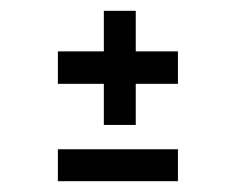

<svg xmlns="http://www.w3.org/2000/svg" viewBox="-20 -378 437 355"><path d="M87 -43V-102H309V-43ZM172 -147V-358H231V-147ZM87 -223V-283H309V-223Z"/></svg>

Font: Darker Grotesque Light
Style: Bold
Weight: 700
Version: Version 1.000;gftools[0.9.28]